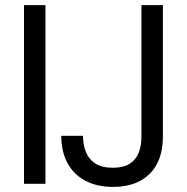

<svg xmlns="http://www.w3.org/2000/svg" viewBox="-20 -720 732 752"><path d="M74 0V-700H158V0ZM423 12Q360 12 314.5 -12Q269 -36 244.5 -81Q220 -126 220 -188H305Q305 -153 316.5 -124.5Q328 -96 353.5 -79.5Q379 -63 422 -63Q464 -63 488.5 -79Q513 -95 523.5 -122.5Q534 -150 534 -185V-700H618V-185Q618 -91 566.5 -39.5Q515 12 423 12Z"/></svg>

Font: DM Sans 20pt
Style: Regular
Weight: 400
Version: Version 4.004;gftools[0.9.30]